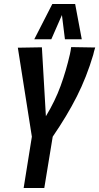

<svg xmlns="http://www.w3.org/2000/svg" viewBox="-20 -938 495 958"><path d="M98 0 139 -256 69 -700 189 -702 209 -358Q255 -434 282.5 -509.5Q310 -585 329 -668Q333 -686 335 -703L455 -701Q452 -692 449.5 -682.5Q447 -673 445 -664Q412 -553 363.5 -457Q315 -361 243 -256L201 0ZM151 -742 241 -918H355L388 -742H304L289 -863L236 -742Z"/></svg>

Font: Georama Condensed SemiBold
Style: Italic
Weight: 600
Width: 3
Italic angle: -9°
Designer: Jean-Baptiste Levee
Foundry: Production Type
Version: Version 1.000